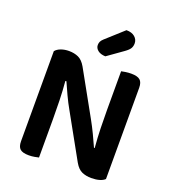

<svg xmlns="http://www.w3.org/2000/svg" viewBox="-149 -947 963 1068"><g transform="rotate(20 332.5 -413.0)"><path d="M143 7Q106 7 91 -6.5Q76 -20 76 -52V-585Q87 -599 108.5 -607Q130 -615 156 -615Q187 -615 211.5 -604Q236 -593 255 -560L399 -301Q419 -265 437.5 -226.5Q456 -188 470 -156L474 -157Q469 -216 467.5 -271.5Q466 -327 466 -381V-608Q474 -610 490.5 -612.5Q507 -615 524 -615Q561 -615 576.5 -601.5Q592 -588 592 -556V-16Q581 -5 560.5 1Q540 7 512 7Q482 7 457.5 -3.5Q433 -14 414 -47L270 -306Q250 -341 231.5 -380.5Q213 -420 199 -452L193 -451Q198 -396 199.5 -338Q201 -280 201 -228V-1Q193 1 177 4Q161 7 143 7ZM416 -833Q448 -833 466 -817.5Q484 -802 484 -779Q484 -762 476.5 -749.5Q469 -737 448 -722L355 -656Q326 -657 310 -670Q294 -683 294 -701Q294 -712 298 -721Q302 -730 313 -740Z"/></g></svg>

Font: Baloo Tammudu 2 SemiBold
Style: Regular
Weight: 600
Designer: Maithili Shingre, Omkar Shende and Ek Type
Foundry: Ek Type
Version: Version 1.640;hotconv 1.0.111;makeotfexe 2.5.65597; ttfautoh